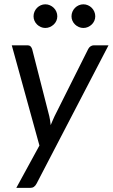

<svg xmlns="http://www.w3.org/2000/svg" viewBox="-20 -722 536 913"><path d="M496 -506.5 154 151Q148.5 161.5 141.2 166.5Q134 171.5 123 171.5H57.5L167.5 -30L36 -506.5H109.5Q120.5 -506.5 125.5 -501.2Q130.5 -496 133 -488L214.5 -169Q217 -158.5 218.5 -148Q220 -137.5 221 -127Q225.5 -137.5 230 -148.2Q234.5 -159 239.5 -169.5L399.5 -489Q403.5 -497 410.8 -501.8Q418 -506.5 425.5 -506.5ZM252.5 -644.5Q252.5 -633 248 -623Q243.5 -613 235.5 -605.5Q227.5 -598 217.2 -593.5Q207 -589 195.5 -589Q184 -589 174 -593.5Q164 -598 156.2 -605.5Q148.5 -613 144 -623Q139.5 -633 139.5 -644.5Q139.5 -656 144 -666.5Q148.5 -677 156.2 -684.8Q164 -692.5 174 -697Q184 -701.5 195.5 -701.5Q207 -701.5 217.2 -697Q227.5 -692.5 235.5 -684.8Q243.5 -677 248 -666.5Q252.5 -656 252.5 -644.5ZM433 -644.5Q433 -633 428.5 -623Q424 -613 416.2 -605.5Q408.5 -598 398.2 -593.5Q388 -589 376.5 -589Q365 -589 354.8 -593.5Q344.5 -598 336.8 -605.5Q329 -613 324.5 -623Q320 -633 320 -644.5Q320 -656 324.5 -666.5Q329 -677 336.8 -684.8Q344.5 -692.5 354.8 -697Q365 -701.5 376.5 -701.5Q388 -701.5 398.2 -697Q408.5 -692.5 416.2 -684.8Q424 -677 428.5 -666.5Q433 -656 433 -644.5Z"/></svg>

Font: Lato 2
Style: Italic
Weight: 400
Italic angle: -7°
Designer: Lukasz Dziedzic with Adam Twardoch and Botio Nikoltchev
Foundry: tyPoland Lukasz Dziedzic
Version: Version 2.015; 2015-08-06; http://www.latofonts.com/